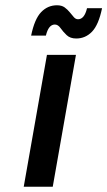

<svg xmlns="http://www.w3.org/2000/svg" viewBox="-20 -708 407 728"><path d="M70 0 158 -500H268L180 0ZM269 -562Q246 -562 232.5 -575Q219 -588 209.5 -601.5Q200 -615 188 -615Q164 -615 154 -573H98Q111 -636 136 -662Q161 -688 196 -688Q214 -688 225 -680Q236 -672 244.5 -661.5Q253 -651 260 -643Q267 -635 276 -635Q300 -635 310 -677H367Q354 -614 329 -588Q304 -562 269 -562Z"/></svg>

Font: Cuprum SemiBold
Style: Italic
Weight: 600
Italic angle: -10°
Version: Version 3.000